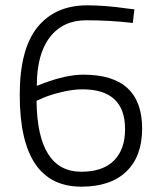

<svg xmlns="http://www.w3.org/2000/svg" viewBox="-20 -690 600 720"><path d="M478 -604Q391 -614 303.5 -614Q216 -614 167 -550.5Q118 -487 118 -368L144 -378Q229 -410 293 -410Q513 -410 513 -208Q513 -104 454 -47Q395 10 285 10Q54 10 54 -334Q54 -506 120.5 -588Q187 -670 307 -670Q375 -670 458 -658L484 -655ZM289 -355Q253 -355 210 -344.5Q167 -334 142 -323L117 -312Q120 -46 285 -46Q365 -46 407 -87.5Q449 -129 449 -206Q449 -355 289 -355Z"/></svg>

Font: Titillium Web[RUS by Daymarius]
Style: Regular
Weight: 300
Designer: Cyrillization by Daymarius
Foundry: Cyrillization by Daymarius
Version: Version 1.002 September 12, 2018